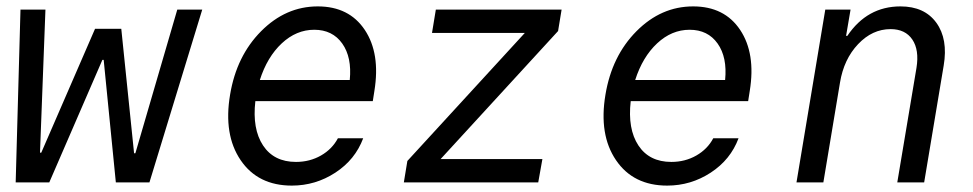

<svg xmlns="http://www.w3.org/2000/svg" viewBox="-20 -570 3040 600"><path d="M29 0 44 -540H122L105 -93H109L277 -480H359L399 -91H403L534 -540H612L447 0H342L304 -383H300L134 0Z M778 -254Q768 -167 802 -115.5Q836 -64 905 -64Q948 -64 983 -84Q1018 -104 1036 -138H1115Q1090 -71 1028 -30.5Q966 10 892 10Q786 10 732 -69.5Q678 -149 699 -274Q719 -395 796 -472.5Q873 -550 973 -550Q1071 -550 1120 -476.5Q1169 -403 1150 -286L1145 -254ZM962 -477Q906 -477 860.5 -434.5Q815 -392 792 -320H1073Q1080 -391 1049.5 -434Q1019 -477 962 -477Z M1242 0 1253 -67 1620 -467H1330L1342 -540H1735L1724 -473L1357 -73H1675L1662 0Z M1951 -254Q1941 -167 1975 -115.5Q2009 -64 2078 -64Q2121 -64 2156 -84Q2191 -104 2209 -138H2288Q2263 -71 2201 -30.5Q2139 10 2065 10Q1959 10 1905 -69.5Q1851 -149 1872 -274Q1892 -395 1969 -472.5Q2046 -550 2146 -550Q2244 -550 2293 -476.5Q2342 -403 2323 -286L2318 -254ZM2135 -477Q2079 -477 2033.5 -434.5Q1988 -392 1965 -320H2246Q2253 -391 2222.5 -434Q2192 -477 2135 -477Z M2469 0 2559 -540H2638L2624 -458H2628Q2690 -550 2794 -550Q2869 -550 2906 -499Q2943 -448 2929 -365L2868 0H2784L2844 -358Q2853 -414 2831 -446.5Q2809 -479 2763 -479Q2706 -479 2661.5 -432Q2617 -385 2605 -312L2553 0Z"/></svg>

Font: CommitMono
Style: Italic
Weight: 400
Monospace: yes
Designer: Eigil Nikolajsen
Foundry: Eigil Nikolajsen
Version: Version 1.143